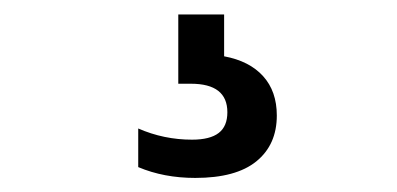

<svg xmlns="http://www.w3.org/2000/svg" viewBox="-20 -30 550 266"><path d="M363.5 130Q363.5 170.5 335.2 193.5Q307 216.5 250.5 216.5Q207 216.5 171.5 201.5V148Q207 163.5 246 163.5Q271 163.5 283 154.2Q295 145 295 125.5Q295 86 244.5 86H227V-10H290.5V48Q325.5 54.5 344.5 75.5Q363.5 96.5 363.5 130Z"/></svg>

Font: Encode Sans Condensed SemiBold
Style: Regular
Weight: 600
Width: 3
Designer: Multiple Designers
Foundry: Impallari Type
Version: Version 2.000